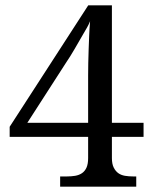

<svg xmlns="http://www.w3.org/2000/svg" viewBox="-20 -697 570 717"><path d="M397.9 -186V-106.9Q397.9 -84.5 404.8 -71Q411.6 -57.6 421.9 -50.3Q432.1 -43 446.5 -40.5Q460.9 -38.1 477.1 -38.1H488.8V0H204.6V-38.1H230.5Q246.1 -38.1 260.7 -40.5Q275.4 -43 286.1 -50.3Q296.9 -57.6 303 -71Q309.1 -84.5 309.1 -106.9V-186H16.1V-223.6L309.6 -677.2H397.9V-238.3H516.1V-186ZM309.1 -414.6Q309.1 -435.5 309.6 -460.9Q310.1 -486.3 311 -511.7Q312 -537.1 313 -563.5Q314 -589.8 316.4 -617.7Q311.5 -605.5 305.2 -594.5Q298.8 -583.5 291 -570.1Q283.2 -556.6 274.9 -542.2Q266.6 -527.8 258.1 -513.2Q249.5 -498.5 241.9 -486.3Q234.4 -474.1 228.5 -465.8L82 -238.3H309.1Z"/></svg>

Font: MUA Office
Style: Regular
Weight: 400
Designer: Khon Soe Zaw Thu
Foundry: Myanmar Unicode
Version: Version 2.10 June 24, 2017